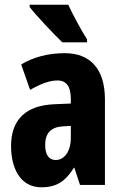

<svg xmlns="http://www.w3.org/2000/svg" viewBox="-20 -786 518 816"><path d="M270 -766H106V-756C132 -722 212 -637 245 -606H350V-619C330 -649 288 -726 270 -766ZM255 -560C184 -560 121 -543 70 -512L108 -404C155 -431 192 -444 224 -444C263 -444 281 -418 281 -365V-346L211 -343C92 -338 27 -280 27 -165C27 -76 63 10 156 10C222 10 259 -17 294 -73H296L320 0H426V-363C426 -494 363 -560 255 -560ZM247 -249 281 -251V-201C281 -143 254 -106 217 -106C188 -106 172 -127 172 -171C172 -220 197 -246 247 -249Z"/></svg>

Font: Noto Sans Khmer UI ExtraCondensed ExtraBold
Style: Regular
Weight: 800
Width: 2
Designer: Danh Hong and the Monotype Design Team
Foundry: Monotype Imaging Inc.
Version: Version 2.002